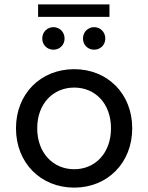

<svg xmlns="http://www.w3.org/2000/svg" viewBox="-20 -851 677 877"><path d="M319 6C471 6 584 -107 584 -265C584 -423 471 -535 319 -535C166 -535 53 -423 53 -265C53 -107 166 6 319 6ZM319 -78C223 -78 150 -152 150 -265C150 -378 223 -451 319 -451C415 -451 487 -378 487 -265C487 -152 415 -78 319 -78ZM410 -624C438 -624 461 -645 461 -675C461 -705 438 -727 410 -727C382 -727 359 -705 359 -675C359 -645 382 -624 410 -624ZM224 -624C252 -624 275 -645 275 -675C275 -705 252 -727 224 -727C196 -727 173 -705 173 -675C173 -645 196 -624 224 -624ZM154 -774H480V-831H154Z"/></svg>

Font: Chess Sans Medium
Style: Regular
Weight: 500
Designer: Wolf Bōese
Foundry: Wolf Bōese
Version: Version 7.223;Glyphs 3.3 (3306)